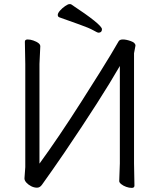

<svg xmlns="http://www.w3.org/2000/svg" viewBox="-20 -900 778 934"><path d="M560 -19 563 -105V-579Q472 -421 293 -157Q237 -75 184 -1Q174 13 160 13Q146 13 132 6Q118 -1 108.5 -11.5Q99 -22 99 -32L103 -87V-588L101 -697Q101 -708 114.5 -708Q128 -708 142 -703Q176 -691 176 -675L172 -589V-104Q266 -233 375.5 -405Q485 -577 518.5 -633.5Q552 -690 557 -699Q562 -708 578 -708Q594 -708 616.5 -700Q639 -692 639 -678L632 -641V-106L634 3Q634 14 621 14Q608 14 594 9Q580 4 570 -4Q560 -12 560 -19ZM476 -758Q476 -741 459 -741Q454 -741 434 -752.5Q414 -764 366 -781Q318 -798 268 -816Q261 -819 261 -827.5Q261 -836 272 -848.5Q283 -861 297 -870.5Q311 -880 317.5 -880Q324 -880 326 -879Q476 -780 476 -758Z"/></svg>

Font: QiushuiShotai
Style: Regular
Weight: 600
Designer: Fontworks Inc.
Foundry: Fontworks Inc.
Version: Version 1.250